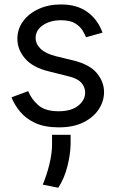

<svg xmlns="http://www.w3.org/2000/svg" viewBox="-20 -573 554 881"><path d="M59.7 -394.9Q59.7 -439.6 85.8 -475.3Q111.9 -511 157.1 -531.8Q202.4 -552.6 259.9 -552.6Q333.5 -552.6 381.2 -517.8Q429 -483 450.3 -423.3L375 -402Q370 -414.1 359.2 -432.5Q348.4 -451 325.1 -465.6Q301.8 -480.1 259.9 -480.1Q209.9 -480.1 176.7 -457.2Q143.5 -434.3 143.5 -399.1Q143.5 -371.4 166.2 -349.3Q188.9 -327.1 235.8 -315.3L316.8 -295.5Q391.3 -277.3 424.4 -237.4Q457.4 -197.4 457.4 -150.6Q457.4 -109.4 433.6 -72.3Q409.8 -35.2 363.6 -11.9Q317.5 11.4 250 11.4Q184.7 11.4 141.3 -8.9Q98 -29.1 72.1 -60.7Q46.2 -92.3 32.7 -126.4L109.4 -154.8Q124.3 -117.5 156.1 -90Q187.9 -62.5 248.6 -62.5Q307.2 -62.5 339 -88.1Q370.7 -113.6 370.7 -147.7Q370.7 -174.4 352.6 -193.9Q334.5 -213.4 294 -223L203.1 -245.7Q129.6 -263.8 94.6 -304.9Q59.7 -345.9 59.7 -394.9ZM304 45.5V89.5Q302.9 136.4 288.9 191.6Q274.9 246.8 247.2 288.4L176.1 274.1Q194.2 231.5 206.5 181.5Q218.8 131.4 218.8 90.9V45.5Z"/></svg>

Font: Inter UI
Style: Regular
Weight: 400
Designer: Rasmus Andersson
Foundry: rsms
Version: Version 2.2